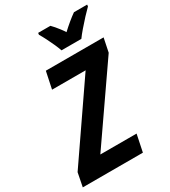

<svg xmlns="http://www.w3.org/2000/svg" viewBox="-258 -1040 1013 1147"><g transform="rotate(-30 249.0 -466.5)"><path d="M-34.7 0 -16.1 -94.2 329.6 -597.2H98.1L122.6 -713.9H521L501.5 -619.1L154.3 -117.7H404.3L379.9 0ZM264.6 -772.5Q257.3 -793.9 245.1 -821Q232.9 -848.1 219.5 -874.5Q206.1 -900.9 194.3 -920.4L195.8 -932.6H280.3Q290 -923.3 300.8 -910.4Q311.5 -897.5 323.2 -882.6Q335 -867.7 344.7 -851.6Q371.6 -876.5 395.8 -896.5Q419.9 -916.5 442.9 -932.6H533.7L532.7 -920.9Q515.1 -903.8 489.7 -876.5Q464.4 -849.1 440.2 -821Q416 -793 401.4 -772.5Z"/></g></svg>

Font: Open Sans SemiCondensed
Style: Bold Italic
Weight: 700
Width: 4
Italic angle: -12°
Designer: Monotype Design Team
Foundry: Monotype Imaging Inc.
Version: Version 3.003